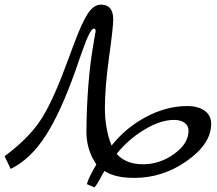

<svg xmlns="http://www.w3.org/2000/svg" viewBox="-35 -701 941 831"><path d="M776 -242Q823 -242 851 -221.5Q879 -201 879 -165Q879 -79 774.5 -5Q670 69 546 69Q463 69 417 39Q416 40 408 54Q388 94 374 110L341 96Q348 68 382 11L374 -2Q339 -60 339 -131Q341 -348 369 -508Q379 -564 379 -567Q379 -577 371 -577Q355 -577 320 -477L291 -394Q227 -213 161.5 -112Q96 -11 11 30L-15 -25Q82 -97 134.5 -172Q187 -247 249 -414L283 -505Q318 -600 344 -640.5Q370 -681 402 -681Q455 -681 455 -617Q455 -583 437 -453.5Q419 -324 419 -233.5Q419 -143 448 -71Q510 -149 598 -195.5Q686 -242 776 -242ZM470 -35Q510 10 583.5 10Q657 10 719 -35Q781 -80 781 -135Q781 -157 764 -169.5Q747 -182 718 -182Q660 -182 590 -140Q520 -98 470 -35Z"/></svg>

Font: Marck Script
Style: Regular
Weight: 400
Designer: Denis Masharov, Marck Fogel
Foundry: Denis Masharov
Version: Version 1.002